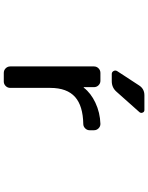

<svg xmlns="http://www.w3.org/2000/svg" viewBox="99 -922 802 1040"><g transform="rotate(90 500.0 -402.0)"><path d="M442.4 -753.9Q460.9 -783.2 496.1 -783.2H576.2Q585.9 -783.2 589.8 -773.9Q593.8 -764.6 587.9 -756.8L477.5 -632.8Q455.1 -606.4 419.9 -606.4H380.9Q370.1 -606.4 364.7 -616.2Q359.4 -626 365.2 -635.7ZM685.5 -486.3Q685.5 -472.7 675.3 -462.4Q665 -452.1 651.4 -452.1Q553.7 -450.2 505.9 -408.2Q456.1 -364.3 456.1 -273.4V-56.6Q456.1 -42 445.8 -31.7Q435.5 -21.5 421.9 -21.5H375Q360.4 -21.5 350.1 -31.7Q339.8 -42 339.8 -56.6V-509.8Q339.8 -524.4 350.1 -534.7Q360.4 -544.9 375 -544.9H418Q431.6 -544.9 441.9 -534.7Q452.1 -524.4 452.1 -509.8V-455.1Q452.1 -454.1 453.1 -454.1Q454.1 -454.1 455.1 -455.1Q484.4 -493.2 536.1 -517.6Q589.8 -543 651.4 -544.9Q665 -544.9 675.3 -534.7Q685.5 -524.4 685.5 -509.8Z"/></g></svg>

Font: Gen Jyuu Gothic L Monospace Medium
Style: Regular
Weight: 500
Designer: [Source Han Sans]
Ryoko NISHIZUKA  (kana & ideographs); Paul D. Hunt (Latin, Greek & Cyrillic); Wenlong ZHANG  (bopomofo
Version: Version 1.002.20150607